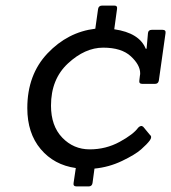

<svg xmlns="http://www.w3.org/2000/svg" viewBox="-20 -656 614 689"><path d="M298 13H255Q242 13 244 1L252 -53Q174 -64 126 -121Q78 -178 78 -268Q78 -388 150.5 -464.5Q223 -541 322 -553L332 -624Q334 -636 347 -636H390Q402 -636 400 -624L390 -551Q480 -538 503 -481H506L511 -537Q512 -549 525 -549H563Q576 -549 574 -537L550 -367Q548 -355 536 -355H491Q478 -355 480 -367L482 -384Q483 -388 483 -393Q483 -423 449.5 -454Q416 -485 350.5 -485Q285 -485 224 -428.5Q163 -372 163 -277Q163 -204 203.5 -162Q244 -120 302 -120Q360 -120 409.5 -147Q459 -174 476 -198Q486 -208 494 -201L518 -172Q527 -165 517.5 -152Q508 -139 486.5 -120Q465 -101 418 -78.5Q371 -56 319 -51L312 1Q310 13 298 13Z"/></svg>

Font: Sanchez
Style: Italic
Weight: 400
Designer: Daniel Hernández
Foundry: LatinoType
Version: Version 1.001